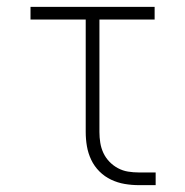

<svg xmlns="http://www.w3.org/2000/svg" viewBox="-20 -540 540 560"><path d="M385 0Q364 0 343.5 -3.5Q323 -7 304 -16Q285 -25 270 -40Q255 -55 246 -74Q237 -93 233.5 -113.5Q230 -134 230 -155V-483H69V-520H431V-483H270V-155Q270 -139 272.5 -123.5Q275 -108 281.5 -94Q288 -80 299 -68.5Q310 -57 324 -49.5Q338 -42 353.5 -39.5Q369 -37 385 -37H434V0Z"/></svg>

Font: Zed Sans Extralight
Style: Regular
Weight: 200
Designer: Belleve Invis
Foundry: Belleve Invis
Version: Version 1.0.0; ttfautohint (v1.8.4)